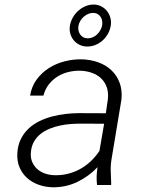

<svg xmlns="http://www.w3.org/2000/svg" viewBox="-20 -792 627 822"><path d="M395.5 0Q393.1 -19 393.8 -37.8Q394.5 -56.6 397.5 -76.2Q359.4 -36.1 310.1 -12.7Q260.7 10.7 204.1 9.8Q172.4 8.8 144.3 -1.5Q116.2 -11.7 95.5 -30.5Q74.7 -49.3 63.5 -75.9Q52.2 -102.5 54.2 -136.2Q56.2 -169.9 68.8 -195.8Q81.5 -221.7 101.6 -240.7Q121.6 -259.8 147.7 -272.7Q173.8 -285.6 202.6 -293.2Q231.4 -300.8 261.2 -304.2Q291 -307.6 319.3 -307.6L433.1 -307.1L441.9 -367.7Q444.8 -396.5 437 -418.7Q429.2 -440.9 413.1 -456.3Q397 -471.7 374 -480Q351.1 -488.3 323.7 -489.3Q296.9 -489.7 271.5 -483.4Q246.1 -477.1 225.1 -463.6Q204.1 -450.2 188.5 -429.9Q172.9 -409.7 166 -382.8H108.9Q115.2 -421.9 136.7 -451.2Q158.2 -480.5 188.5 -500Q218.8 -519.5 255.4 -529.1Q292 -538.6 329.1 -538.1Q367.2 -537.1 400.1 -525.4Q433.1 -513.7 456.5 -491.7Q480 -469.7 491.9 -438.2Q503.9 -406.7 500 -366.2L457.5 -110.4Q453.1 -83.5 454.1 -58.1Q455.1 -32.7 456.1 -6.3L455.6 0ZM212.9 -42Q242.7 -41 270.5 -47.9Q298.3 -54.7 323 -68.4Q347.7 -82 368.7 -101.8Q389.6 -121.6 405.8 -146L425.8 -262.2L326.7 -262.7Q305.7 -262.7 282.5 -261Q259.3 -259.3 236.3 -254.4Q213.4 -249.5 191.9 -240.7Q170.4 -231.9 153.6 -218.5Q136.7 -205.1 125.7 -186Q114.7 -167 112.3 -141.1Q109.9 -117.7 117.4 -99.6Q125 -81.5 138.9 -68.8Q152.8 -56.2 172.1 -49.3Q191.4 -42.5 212.9 -42ZM279.3 -681.6Q282.2 -699.7 291.3 -716.1Q300.3 -732.4 314 -744.9Q327.6 -757.3 344.7 -764.9Q361.8 -772.5 380.4 -772.5Q398.4 -772.5 413.3 -764.9Q428.2 -757.3 438.2 -744.6Q448.2 -731.9 452.6 -715.6Q457 -699.2 454.1 -681.6Q451.2 -663.6 442.1 -647.5Q433.1 -631.3 419.7 -619.1Q406.2 -606.9 389.4 -599.9Q372.6 -592.8 354 -592.8Q335.4 -592.8 320.6 -600.1Q305.7 -607.4 295.7 -619.6Q285.6 -631.8 281 -647.9Q276.4 -664.1 279.3 -681.6ZM315.9 -681.6Q314 -671.4 315.9 -661.9Q317.9 -652.3 323 -644.8Q328.1 -637.2 336.4 -632.6Q344.7 -627.9 355.5 -627.9Q366.7 -627.9 377 -632.3Q387.2 -636.7 395.3 -644.3Q403.3 -651.9 408.9 -661.6Q414.6 -671.4 417 -681.6Q418.9 -691.9 417.5 -701.7Q416 -711.4 411.1 -719.2Q406.2 -727.1 397.9 -731.9Q389.6 -736.8 378.9 -736.8Q367.7 -736.8 357.2 -732.2Q346.7 -727.5 338.1 -720Q329.6 -712.4 323.7 -702.4Q317.9 -692.4 315.9 -681.6Z"/></svg>

Font: Roboto Mono Light
Style: Italic
Weight: 300
Designer: Google
Version: Version 2.000985; 2015; ttfautohint (v1.3)